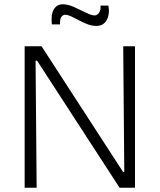

<svg xmlns="http://www.w3.org/2000/svg" viewBox="-20 -876 745 896"><path d="M95 0V-660H174L554 -74H560L555 -660H610V0H538L153 -593H146L151 0ZM429 -755Q404 -755 376 -768Q348 -781 323.5 -794Q299 -807 284 -807Q274 -807 266.5 -797.5Q259 -788 260 -762H222Q217 -808 231 -832Q245 -856 273 -856Q297 -856 326 -843Q355 -830 381 -817Q407 -804 421 -804Q434 -804 442.5 -817Q451 -830 449 -850H486Q493 -810 478 -782.5Q463 -755 429 -755Z"/></svg>

Font: Bricolage Grotesque 12pt ExtraLight
Style: Regular
Weight: 200
Designer: Mathieu Triay
Foundry: Atelier Triay
Version: Version 1.001; ttfautohint (v1.8.4.7-5d5b);gftools[0.9.33.de